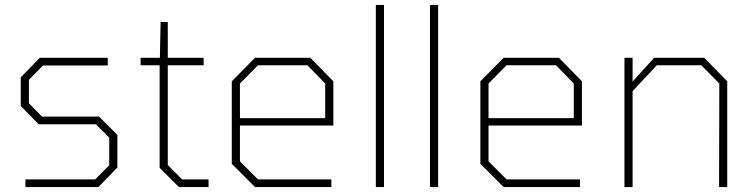

<svg xmlns="http://www.w3.org/2000/svg" viewBox="-20 -757 3051 777"><path d="M83 0V-31H365L422 -88V-200L368 -254H137L64 -328V-444L141 -523H416V-492H154L97 -434V-339L150 -285H381L455 -211V-79L378 0Z M704 0 626 -78V-493H549V-523H627L630 -668H659V-523H804V-493H659V-89L717 -31H824V0Z M1012 0 918 -94V-428L1012 -523H1236L1329 -428V-249H951V-104L1024 -31H1321V0ZM951 -279H1296V-419L1224 -493H1024L951 -419Z M1501 0V-737H1534V0Z M1720 0V-737H1753V0Z M2018 0 1924 -94V-428L2018 -523H2242L2335 -428V-249H1957V-104L2030 -31H2327V0ZM1957 -279H2302V-419L2230 -493H2030L1957 -419Z M2507 0V-523H2540V-427L2627 -523H2830L2923 -428V0H2890L2891 -419L2818 -493H2638L2540 -388V0Z"/></svg>

Font: Tomorrow ExtraLight
Style: Regular
Weight: 275
Designer: Tony de Marco, Monica Rizzolli
Foundry: Just in Type
Version: Version 2.002